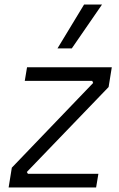

<svg xmlns="http://www.w3.org/2000/svg" viewBox="-20 -825 525 845"><path d="M18 0 32 -87 390 -460 386 -469H89L99 -529H472L458 -442L98 -68L103 -60H413L403 0ZM233 -612 350 -805H429L296 -612Z"/></svg>

Font: Sora Light
Style: Italic
Weight: 300
Designer: Jonathan Barnbrook, Juli√°n Moncada
Version: Version 1.000